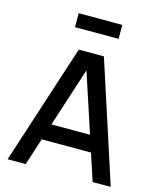

<svg xmlns="http://www.w3.org/2000/svg" viewBox="-133 -1018 924 1112"><g transform="rotate(15 329.0 -462.0)"><path d="M460.5 -840V-923.5H199V-840ZM128.5 0 181 -162.5H476.5L530 0H638.5L404.5 -720H254L20 0ZM213 -260.5 328 -615.5 444.5 -260.5Z"/></g></svg>

Font: Manrope SemiBold
Style: Regular
Weight: 600
Designer: Mikhail Sharanda
Foundry: Mikhail Sharanda
Version: Version 4.505